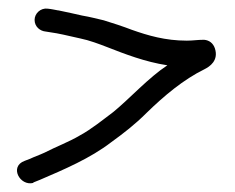

<svg xmlns="http://www.w3.org/2000/svg" viewBox="-20 -444 543 444"><path d="M57 -21V-22L72 -28C128 -52 189 -78 237 -115C266 -136 292 -156 319 -183C359 -222 404 -260 453 -284C465 -290 486 -304 477 -332C473 -344 464 -351 452 -352H451C437 -352 426 -350 412 -350C362 -350 322 -362 285 -375C267 -382 237 -392 220 -397C207 -400 188 -405 170 -408C166 -409 121 -419 115 -420H114C108 -421 100 -423 90 -424C74 -426 60 -413 60 -398C60 -382 73 -372 86 -371C95 -370 102 -368 111 -367C128 -364 160 -356 166 -355C186 -351 210 -342 228 -335C269 -319 315 -301 367 -293C323 -264 281 -217 242 -185C218 -167 191 -145 165 -131C140 -116 110 -105 83 -91C70 -85 58 -81 50 -77L37 -72C1 -59 26 -13 57 -21Z"/></svg>

Font: Stray Cat
Style: Bd
Weight: 700
Version: Version 1.0